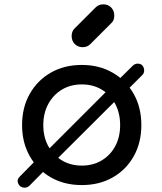

<svg xmlns="http://www.w3.org/2000/svg" viewBox="-20 -846 748 887"><path d="M94 21Q73 21 64.5 2.5Q56 -16 72 -31L145 -105L185 -137L492 -444L525 -475L593 -542Q603 -552 616 -552Q631 -552 638.5 -542.5Q646 -533 646 -520.5Q646 -508 638 -500L566 -428L536 -403L227 -95L196 -69L116 12Q106 21 94 21ZM358 9Q277 9 215 -26.5Q153 -62 117.5 -124.5Q82 -187 82 -268Q82 -350 117.5 -412.5Q153 -475 215 -510.5Q277 -546 358 -546Q438 -546 500 -510.5Q562 -475 597.5 -412.5Q633 -350 633 -268Q633 -187 598 -124.5Q563 -62 501 -26.5Q439 9 358 9ZM358 -81Q410 -81 450 -105Q490 -129 512.5 -171Q535 -213 535 -268Q535 -323 512.5 -365.5Q490 -408 450 -432Q410 -456 358 -456Q306 -456 266 -432Q226 -408 203 -365.5Q180 -323 180 -268Q180 -213 203 -171Q226 -129 266 -105Q306 -81 358 -81ZM362 -628Q340 -628 325.5 -642.5Q311 -657 311 -679Q311 -700 323 -713L421 -811Q436 -826 457 -826Q480 -826 494 -811Q508 -796 508 -774Q508 -764 505 -755Q502 -746 494 -739L397 -642Q383 -628 362 -628Z"/></svg>

Font: Comfortaa
Style: Bold
Weight: 700
Designer: Johan Aakerlund
Foundry: Johan Aakerlund
Version: Version 3.104; ttfautohint (v1.8.1.43-b0c9)